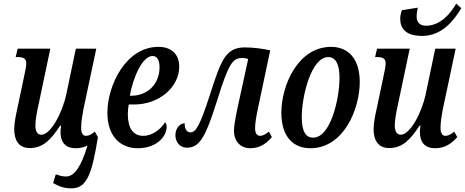

<svg xmlns="http://www.w3.org/2000/svg" viewBox="-20 -803 2550 1053"><path d="M451 -58C435 -58 425 -73 425 -102C425 -132 431 -169 437 -201L508 -536H396L344 -288C322 -182 257 -64 207 -64C183 -64 174 -87 174 -115C174 -146 184 -197 193 -237L256 -536H77L66 -490H78C110 -490 124 -480 124 -456C124 -438 119 -415 113 -388L76 -212C68 -176 58 -130 58 -95C58 -39 79 9 143 9C217 9 260 -38 310 -114H315C313 -98 312 -87 312 -78C312 -30 332 10 397 10C421 10 442 4 460 -5C426 107 390 165 342 165C318 165 302 158 286 153L271 201C300 217 328 230 371 230C456 230 484 154 517 -51L500 -81C482 -66 468 -58 451 -58Z M735 10C844 10 894 -59 894 -107C894 -118 891 -128 885 -132C862 -95 817 -58 765 -58C710 -58 681 -101 681 -177C681 -195 683 -216 686 -230H716C856 -230 963 -328 963 -437C963 -505 921 -546 849 -546C670 -546 569 -335 569 -184C569 -53 643 10 735 10ZM692 -278C710 -379 761 -496 817 -496C841 -496 855 -474 855 -434C855 -341 788 -278 701 -278Z M1353 10C1410 10 1446 -22 1471 -51L1455 -81C1434 -66 1422 -58 1406 -58C1388 -58 1379 -74 1379 -100C1379 -127 1385 -164 1394 -205L1462 -527C1420 -536 1371 -543 1322 -543C1215 -543 1191 -468 1129 -276C1076 -113 1054 -77 1024 -77C1000 -77 992 -104 993 -127C970 -127 942 -103 942 -61C942 -28 963 7 1005 7C1076 7 1109 -54 1173 -259C1234 -453 1255 -485 1309 -485C1322 -485 1332 -483 1341 -479L1282 -208C1268 -142 1263 -104 1263 -85C1263 -34 1294 10 1353 10Z M1682 10C1867 10 1953 -208 1953 -353C1953 -489 1883 -546 1796 -546C1614 -546 1523 -335 1523 -184C1523 -54 1588 10 1682 10ZM1697 -48C1659 -48 1635 -79 1635 -160C1635 -279 1688 -490 1780 -490C1818 -490 1842 -457 1842 -376C1842 -263 1794 -48 1697 -48Z M2295 -606C2406 -606 2470 -693 2510 -758L2482 -783C2451 -730 2397 -662 2316 -662C2282 -662 2265 -681 2265 -713C2265 -727 2268 -748 2272 -761L2184 -747C2178 -730 2175 -715 2175 -700C2175 -648 2204 -606 2295 -606ZM2368 10C2425 10 2462 -22 2488 -51L2471 -81C2453 -66 2439 -58 2422 -58C2406 -58 2396 -73 2396 -102C2396 -132 2402 -169 2408 -201L2479 -536H2367L2315 -288C2293 -182 2228 -64 2178 -64C2154 -64 2145 -87 2145 -115C2145 -146 2155 -197 2164 -237L2227 -536H2048L2037 -490H2049C2081 -490 2095 -480 2095 -456C2095 -438 2090 -415 2084 -388L2047 -212C2039 -176 2029 -130 2029 -95C2029 -39 2050 9 2114 9C2188 9 2231 -38 2281 -114H2286C2284 -98 2283 -87 2283 -78C2283 -30 2303 10 2368 10Z"/></svg>

Font: Noto Serif Condensed Semi
Style: Italic
Weight: 600
Width: 3
Italic angle: -12°
Designer: Monotype Design Team
Foundry: Monotype Imaging Inc.
Version: Version 1.901